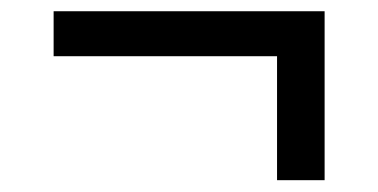

<svg xmlns="http://www.w3.org/2000/svg" viewBox="-20 -486 656 333"><path d="M460.5 -173.5V-388.5H73V-466.5H543V-173.5Z"/></svg>

Font: Overpass Mono Light
Style: Regular
Weight: 400
Monospace: yes
Version: Version 4.000